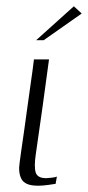

<svg xmlns="http://www.w3.org/2000/svg" viewBox="-20 -588 280 611"><path d="M136 -399Q126 -323 115.5 -248.5Q105 -174 94 -98Q88 -58 93.5 -39.5Q99 -21 127 -21Q132 -21 144.5 -22.5Q157 -24 161 -26L157 -3Q152 -2 133.5 0.5Q115 3 102 3Q79 3 66.5 -2.5Q54 -8 48.5 -18Q43 -28 41.5 -41.5Q40 -55 42.5 -70.5Q45 -86 47 -104Q52 -139 57.5 -177Q63 -215 68 -253Q73 -291 78.5 -328Q84 -365 88 -399Q100 -399 112.5 -399Q125 -399 136 -399ZM95 -460 215 -568 240 -545 119 -460Z"/></svg>

Font: Genos Thin Light
Style: Italic
Weight: 300
Italic angle: -8°
Version: Version 1.010